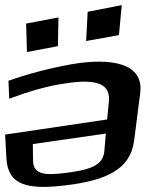

<svg xmlns="http://www.w3.org/2000/svg" viewBox="-86 -706 641 749"><path d="M170 17C327 -2 422 -44 437 -156L461 -343C476 -461 346 -482 191 -455C108 -440 27 -419 -53 -391L-50 -321C28 -350 96 -369 152 -378C263 -397 346 -393 339 -312L332 -240L-66 -181L-61 -88C-55 17 21 35 170 17ZM174 -32C92 -21 44 -24 43 -78L42 -144L327 -185L321 -116C316 -58 259 -43 174 -32ZM140 -526 142 -638 16 -614 19 -503ZM378 -569 389 -686 256 -660 250 -546Z"/></svg>

Font: Gamestation Warped
Style: Regular
Weight: 400
Designer: Jonas Hecksher
Foundry: Jonas Hecksher, Playtypeª, e-types AS
Version: Version 1.003